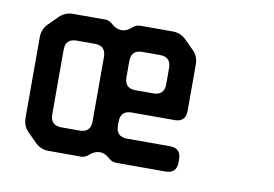

<svg xmlns="http://www.w3.org/2000/svg" viewBox="-60 -578 971 680"><g transform="rotate(10 426.0 -238.5)"><path d="M377 -297V-355Q377 -395 417 -395H480Q520 -395 520 -355V-297Q520 -257 480 -257H417Q377 -257 377 -297ZM141 -122V-354Q141 -394 181 -394H246Q286 -394 286 -354V-122Q286 -82 246 -82H181Q141 -82 141 -122ZM102 -12Q122 8 151 8H269Q282 8 295 -4Q312 -19 331 -19Q350 -19 369 -1Q380 8 394 8H571Q611 8 611 -32V-43Q611 -83 571 -83H417Q377 -83 377 -123V-137Q377 -177 417 -177H571Q611 -177 611 -217V-384Q611 -413 591 -433L559 -465Q539 -485 510 -485H394Q380 -485 369 -476Q350 -458 331 -458Q312 -458 295 -473Q282 -485 269 -485H152Q123 -485 103 -465L70 -432Q50 -412 50 -383V-93Q50 -64 70 -44Z"/></g></svg>

Font: WDXL Lubrifont SC
Style: Regular
Weight: 400
Designer: [WDXL Lubrifont] Copyright 2020-2022 (c) NightFurySL2001, Skr-ZERO; [ZCOOL QingKe HuangYou] Copyright 2018-2022 (c) The 
Version: Version 2.001;hotconv 1.1.1;makeotfexe 2.6.0